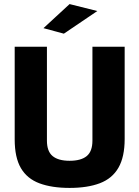

<svg xmlns="http://www.w3.org/2000/svg" viewBox="-20 -909 683 941"><path d="M321 12Q234 12 173.5 -10.5Q113 -33 82.5 -85Q52 -137 52 -226V-680H210V-220Q210 -167 238 -144Q266 -121 321 -121Q377 -121 405 -144Q433 -167 433 -220V-680H591V-228Q591 -140 560.5 -87Q530 -34 469.5 -11Q409 12 321 12ZM293 -744 193 -771 321 -889 457 -855Z"/></svg>

Font: Cairo ExtraBold
Style: Regular
Weight: 800
Designer: Mohamed Gaber, Accademia di Belle Arti di Urbino
Foundry: Kief Type Foundry, Accademia di Belle Arti di Urbino
Version: Version 3.117